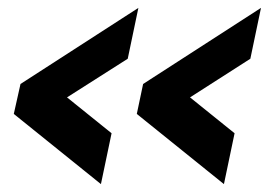

<svg xmlns="http://www.w3.org/2000/svg" viewBox="-20 -506 699 487"><path d="M32 -293 331 -486 304 -357 150 -259 263 -168 236 -39 15 -217ZM343 -293 642 -486 615 -357 462 -259 575 -168 548 -39 327 -217Z"/></svg>

Font: Raleway-v4020 ExtraBold
Style: Italic
Weight: 800
Italic angle: -12°
Designer: Matt McInerney, Pablo Impallari, Rodrigo Fuenzalida
Foundry: Matt McInerney, Pablo Impallari, Rodrigo Fuenzalida
Version: Version 4.020;PS 004.020;hotconv 1.0.88;makeotf.lib2.5.64775